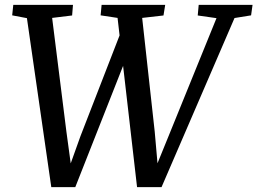

<svg xmlns="http://www.w3.org/2000/svg" viewBox="-20 -763 1056 788"><path d="M190.5 5 90.5 -688.5 30 -700 34.5 -743H279.5L276 -699.5L194 -689.5L252.5 -223L276.5 -46.5L254.5 -48.5L310 -203.5L473 -623.5L489.5 -503.5L289 5ZM542.5 5 462.5 -689.5 393 -700 397 -743H658L651 -699.5L563.5 -689.5L615 -222.5L630.5 -46.5L608.5 -49L674.5 -211L868.5 -688.5L791.5 -699.5L795.5 -743H1016.5L1010.5 -700L942.5 -689L643 5Z"/></svg>

Font: Merriweather 20pt
Style: Italic
Weight: 400
Italic angle: -7.8°
Version: Version 2.101